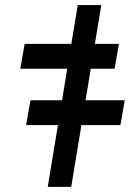

<svg xmlns="http://www.w3.org/2000/svg" viewBox="-20 -730 542 750"><path d="M375.7 -710.2 258.2 0H166.5L283.7 -710.2ZM59.3 -461.6 76.3 -558.6H444.6L427.6 -461.6ZM82 -241.5 99.1 -338.4H467.3L450.3 -241.5Z"/></svg>

Font: Inter UI Extra Bold
Style: Italic
Weight: 800
Italic angle: 9.39999°
Designer: Rasmus Andersson
Foundry: rsms
Version: 3.2;8d6f07862